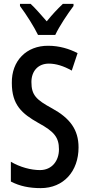

<svg xmlns="http://www.w3.org/2000/svg" viewBox="-20 -960 460 990"><path d="M176 -780H265C286 -825 329 -889 359 -929V-940H304C272 -909 253 -889 221 -850C191 -884 162 -918 138 -940H83V-929C116 -885 155 -823 176 -780ZM385 -200C385 -292 340 -351 249 -401C166 -446 142 -470 142 -537C142 -592 175 -632 232 -632C268 -632 308 -620 350 -596L380 -686C338 -708 286 -724 229 -724C116 -725 39 -646 41 -532C41 -419 93 -374 178 -326C259 -282 284 -252 284 -190C284 -131 248 -83 186 -83C140 -83 83 -98 36 -126V-24C82 0 132 10 190 10C308 10 385 -77 385 -200Z"/></svg>

Font: Noto Sans Devanagari ExtraCondensed Medium
Style: Regular
Weight: 500
Width: 2
Designer: Jelle Bosma - Monotype Design Team
Foundry: Monotype Imaging Inc.
Version: Version 2.004